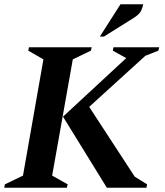

<svg xmlns="http://www.w3.org/2000/svg" viewBox="-34 -882 775 902"><path d="M-14 0 -11 -16 74 -57 170 -603 99 -644 102 -660H397L393 -644L308 -603L211 -57L284 -16L280 0ZM468 0 262 -334 559 -609 496 -644 499 -660H714L710 -644L649 -620L385 -380L599 -52L657 -16L654 0ZM435 -710 532 -862H639Q636 -847 628.5 -831Q621 -815 596 -799L454 -710Z"/></svg>

Font: Spectral
Style: Bold Italic
Weight: 700
Italic angle: -10°
Designer: Jean-Baptiste Levee
Foundry: Production Type
Version: Version 2.001